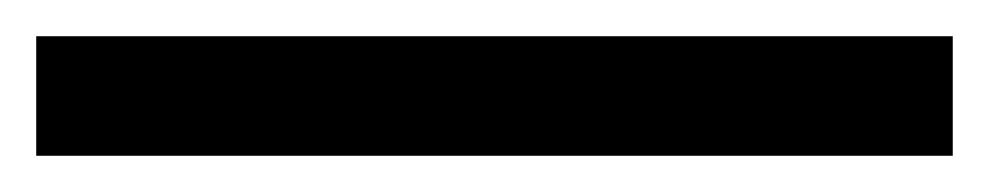

<svg xmlns="http://www.w3.org/2000/svg" viewBox="-23 -846 546 106"><path d="M503 -760H-3V-826H503Z"/></svg>

Font: Noto Sans Vithkuqi
Style: Regular
Weight: 400
Version: Version 1.001